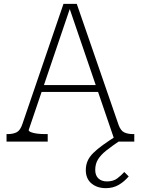

<svg xmlns="http://www.w3.org/2000/svg" viewBox="-20 -736 732 998"><path d="M190 -294H496L506 -258H179ZM592 -34 605 -6Q562 23 533 46Q504 69 489.5 92.5Q475 116 475 147Q475 176 491.5 191.5Q508 207 536 207Q569 207 590 191Q611 175 626 158L649 181Q626 208 597 225Q568 242 530 242Q485 242 455.5 217.5Q426 193 426 148Q426 123 435 101.5Q444 80 464.5 59.5Q485 39 516.5 16.5Q548 -6 592 -34ZM678 0H578L336 -708L348 -705L129 -60Q129 -54 141 -49Q153 -44 172.5 -41.5Q192 -39 216 -39H228V0H14V-39H19Q49 -39 67.5 -49Q86 -59 97 -93L310 -716H379L597 -85Q608 -56 626.5 -47.5Q645 -39 673 -39H678Z"/></svg>

Font: Roboto Serif 20pt Thin
Style: Regular
Weight: 250
Version: Version 1.008